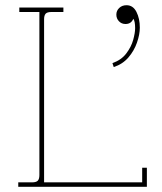

<svg xmlns="http://www.w3.org/2000/svg" viewBox="-20 -716 620 736"><path d="M50 0V-17H103Q119 -17 125 -23.5Q131 -30 131 -45V-670H54V-687H223V-670H177Q161 -670 155 -663.5Q149 -657 149 -642V-17H525V-73H543V0ZM416 -459 411 -474Q445 -486 464 -511Q483 -536 490.5 -563Q498 -590 498 -608Q498 -635 491 -644Q483 -624 461 -624Q446 -624 436 -634.5Q426 -645 426 -660Q426 -675 437 -685.5Q448 -696 465 -696Q490 -696 503 -670.5Q516 -645 516 -610Q516 -584 505 -552.5Q494 -521 472 -495.5Q450 -470 416 -459Z"/></svg>

Font: Grandiflora One
Style: Regular
Weight: 400
Designer: Haesung Cho
Foundry: JAMO
Version: Version 1.000; ttfautohint (v1.8.4.7-5d5b);gftools[0.9.28]